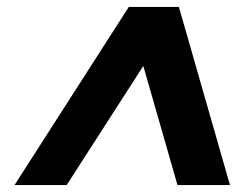

<svg xmlns="http://www.w3.org/2000/svg" viewBox="-20 -720 731 556"><path d="M22 -184 353 -700H498L646 -184H494L395 -529L173 -184Z"/></svg>

Font: DM Sans 18pt Black
Style: Italic
Weight: 900
Italic angle: -10°
Designer: Colophon Foundry, Jonny Pinhorn
Foundry: Colophon Foundry
Version: Version 4.004;gftools[0.9.30]